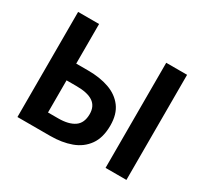

<svg xmlns="http://www.w3.org/2000/svg" viewBox="-149 -956 1249 1172"><g transform="rotate(30 475.5 -370.5)"><path d="M91.3 0V-740.8H239V-461.7H323Q406.7 -461.7 470.7 -439Q534.7 -416.3 571.7 -367.1Q608.6 -318 608.6 -238.5Q608.6 -152.4 571 -99.8Q533.5 -47.2 469 -23.6Q404.5 0 321.7 0ZM239 -117.2H311.1Q384.1 -117.2 424.3 -144.9Q464.5 -172.6 464.5 -235.7Q464.5 -291.1 426 -317.4Q387.5 -343.7 309.2 -343.7H239ZM712.3 0V-740.8H859.3V0Z"/></g></svg>

Font: Noto Sans SC Thin
Style: Regular
Weight: 100
Designer: Ryoko NISHIZUKA 西塚涼子 (kana, bopomofo & ideographs); Paul D. Hunt (Latin, Greek & Cyrillic); Sandoll Communications 산돌커뮤니
Foundry: Adobe
Version: Version 2.004-H2;hotconv 1.0.118;makeotfexe 2.5.65603